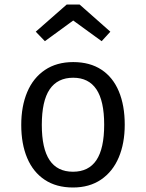

<svg xmlns="http://www.w3.org/2000/svg" viewBox="-20 -830 655 862"><path d="M540 -270.3Q540 -186.7 513.1 -123.1Q486.2 -59.5 433.8 -23.8Q381.5 11.8 307.7 11.8Q232.8 11.8 180.8 -22.8Q128.7 -57.4 102.1 -120.5Q75.4 -183.6 75.4 -269.2Q75.4 -353.3 102.3 -416.9Q129.2 -480.5 181.8 -515.9Q234.4 -551.3 308.7 -551.3Q383.6 -551.3 435.4 -517.2Q487.2 -483.1 513.6 -419.7Q540 -356.4 540 -270.3ZM167.7 -269.2Q167.7 -163.1 202.6 -111Q237.4 -59 307.7 -59Q377.9 -59 412.8 -111Q447.7 -163.1 447.7 -270.3Q447.7 -376.9 412.8 -429Q377.9 -481 308.7 -481Q238.5 -481 203.1 -429Q167.7 -376.9 167.7 -269.2ZM308.7 -737.9 181.5 -645.1 140.5 -687.7 279.5 -809.7H337.4L475.4 -687.7L436.4 -645.1Z"/></svg>

Font: Fira Code Fixed
Style: Regular
Weight: 400
Monospace: yes
Designer: Carrois Corporate, Edenspiekermann AG, Nikita Prokopov
Foundry: Carrois Corporate, Edenspiekermann AG, Nikita Prokopov
Version: Version 5.002